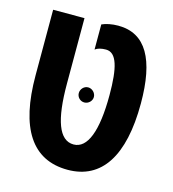

<svg xmlns="http://www.w3.org/2000/svg" viewBox="-95 -686 699 775"><g transform="rotate(15 254.0 -298.5)"><path d="M257 9C399 9 474 -106 474 -326C474 -509 421 -606 305 -606C279 -606 254 -601 237 -593V-488C247 -496 263 -500 282 -500C327 -500 343 -440 343 -326C343 -175 312 -96 254 -96C193 -96 165 -175 165 -326V-600H34V-326C34 -106 108 9 257 9ZM252 -271C269 -271 284 -285 284 -302C284 -319 269 -334 252 -334C235 -334 221 -319 221 -302C221 -285 235 -271 252 -271Z"/></g></svg>

Font: Noto Sans Hebrew ExtraCondensed SemiBold
Style: Regular
Weight: 600
Width: 2
Designer: Ben Nathan
Foundry: Google LLC
Version: Version 3.001